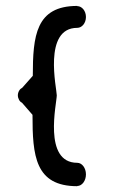

<svg xmlns="http://www.w3.org/2000/svg" viewBox="-20 -635 395 655"><path d="M243.6 -614.1V-614.8C102 -614.8 92 -512.7 91.9 -376.3C74.1 -356.3 55.2 -334.9 55.1 -334.8C47.5 -331.9 40.9 -320.8 40.9 -309.8C40.9 -298.7 47.4 -287.6 54.9 -284.7C54.9 -284.6 73.5 -263.3 90.9 -243.3C90.8 -104.4 99.4 0.2 243.6 0.2V-0.5C259.5 -0.5 273.2 -17.8 273.2 -40.1C273.2 -62.4 259.5 -79.6 243.6 -79.6C125.7 -79.6 173.7 -283.2 173.7 -309.8C173.7 -332.1 125.7 -540 243.6 -540C259.5 -540 273.2 -556.1 273.2 -577C273.2 -597.9 259.5 -614.1 243.6 -614.1Z"/></svg>

Font: Hi.
Style: Tall Regular
Weight: 400
Designer: Mew Too, Robert Jablonski
Foundry: Cannot Into Space Fonts
Version: Version 1.996